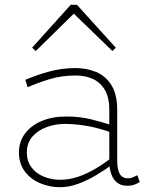

<svg xmlns="http://www.w3.org/2000/svg" viewBox="-20 -768 625 801"><path d="M510 7Q486 7 469.5 -5.5Q453 -18 444.5 -41Q436 -64 436 -97V-308Q436 -363 416.5 -394.5Q397 -426 365.5 -439.5Q334 -453 296 -453Q238 -453 189.5 -438.5Q141 -424 95 -404L86 -435Q132 -455 185 -469.5Q238 -484 296 -484Q342 -484 381.5 -467.5Q421 -451 445 -412.5Q469 -374 469 -308V-97Q469 -60 480 -42Q491 -24 514 -24Q525 -24 535 -28.5Q545 -33 553 -37L563 -9Q555 -3 541.5 2Q528 7 510 7ZM231 13Q186 13 146.5 -4Q107 -21 83 -53.5Q59 -86 59 -132Q59 -177 84.5 -211Q110 -245 154.5 -263.5Q199 -282 256 -282Q312 -282 359 -270.5Q406 -259 457 -242V-211Q402 -231 354 -240.5Q306 -250 256 -251Q214 -252 176.5 -238.5Q139 -225 115.5 -198.5Q92 -172 92 -132Q92 -95 111.5 -69.5Q131 -44 163 -31Q195 -18 231 -18Q269 -18 307 -31Q345 -44 383 -67Q421 -90 457 -119V-88Q421 -61 382.5 -38Q344 -15 305.5 -1Q267 13 231 13ZM129 -555 114 -569 275 -748H301L463 -569L449 -555L288 -711Z"/></svg>

Font: BioRhyme ExtraLight
Style: Regular
Weight: 250
Designer: Aoife Mooney
Foundry: Aoife Mooney Type
Version: Version 1.600;gftools[0.9.33]